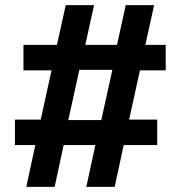

<svg xmlns="http://www.w3.org/2000/svg" viewBox="-20 -725 704 745"><path d="M82 0 117 -162H38V-261H138L180 -452H71V-551H201L235 -705H345L311 -551H434L468 -705H578L544 -551H623V-452H523L481 -261H590V-162H460L425 0H315L350 -162H227L192 0ZM245 -259H373L416 -454H288Z"/></svg>

Font: Nunito Sans 10pt SemiExpanded ExtraBold
Style: Regular
Weight: 800
Width: 6
Designer: Vernon Adams
Foundry: Vernon Adams
Version: Version 3.101;gftools[0.9.27]